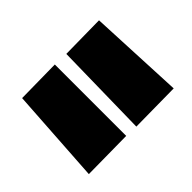

<svg xmlns="http://www.w3.org/2000/svg" viewBox="-104 -610 600 600"><g transform="rotate(45 195.5 -310.5)"><path d="M37.6 -142.6 35.6 -289.1H351.1L353 -122.1ZM37.6 -337.9 35.6 -484.4 351.1 -499 353 -332Z"/></g></svg>

Font: Luckiest Guy
Style: Regular
Weight: 400
Designer: Astigmatic (AOETI)
Foundry: Astigmatic (AOETI)
Version: Version 1.000